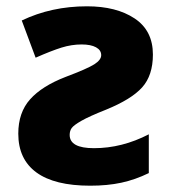

<svg xmlns="http://www.w3.org/2000/svg" viewBox="-20 -579 542 609"><path d="M465 -406Q465 -340 431 -302Q397 -264 316 -231Q263 -210 238.5 -196Q214 -182 207.5 -173Q201 -164 201 -151Q201 -109 278 -109Q367 -109 452 -153V-30Q409 -9 365 0.5Q321 10 266 10Q153 10 95.5 -32Q38 -74 38 -155Q38 -222 75.5 -264Q113 -306 188 -335Q257 -361 279 -375Q301 -389 301 -404Q301 -420 284.5 -429Q268 -438 239 -438Q207 -438 175 -428Q143 -418 93 -396L49 -514Q143 -559 256 -559Q349 -559 407 -520.5Q465 -482 465 -406Z"/></svg>

Font: Noto Sans UI ExtraBold
Style: Regular
Weight: 800
Designer: Monotype Design Team
Foundry: Monotype Imaging Inc.
Version: Version 1.001